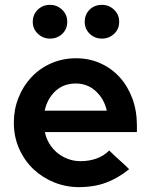

<svg xmlns="http://www.w3.org/2000/svg" viewBox="-20 -761 620 791"><path d="M37 0ZM512 -64Q465 -26 415.5 -8Q366 10 306 10Q252 10 203.5 -9.5Q155 -29 118 -64Q81 -99 59 -148Q37 -197 37 -256Q37 -310 56 -358Q75 -406 109 -442.5Q143 -479 190.5 -500Q238 -521 294 -521Q347 -521 393 -500.5Q439 -480 472.5 -443.5Q506 -407 525 -356Q544 -305 544 -245V-217H165Q170 -191 183.5 -169Q197 -147 216.5 -131Q236 -115 260.5 -106Q285 -97 312 -97Q346 -97 376.5 -107.5Q407 -118 430 -141Q450 -121 471 -102.5Q492 -84 512 -64ZM292 -417Q242 -417 208.5 -386Q175 -355 164 -305H420Q409 -354 374.5 -385.5Q340 -417 292 -417ZM186 -602Q157 -602 136 -622Q115 -642 115 -671Q115 -701 135.5 -721Q156 -741 186 -741Q215 -741 236 -721Q257 -701 257 -671Q257 -641 236.5 -621.5Q216 -602 186 -602ZM400 -602Q370 -602 349.5 -622Q329 -642 329 -671Q329 -701 349 -721Q369 -741 400 -741Q429 -741 450 -721Q471 -701 471 -671Q471 -641 450 -621.5Q429 -602 400 -602Z"/></svg>

Font: Rosa Sans SemiBold
Style: Regular
Weight: 600
Designer: Pentagram / MCKL
Foundry: Pentagram / MCKL
Version: Version 1.005;September 16, 2019;FontCreator 11.5.0.2425 64-